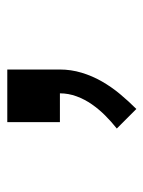

<svg xmlns="http://www.w3.org/2000/svg" viewBox="48 -236 403 540"><g transform="rotate(-90 250.0 33.5)"><path d="M213 215 158 160Q177 145 194.5 127.5Q212 110 226 90Q240 70 248.5 47Q257 24 257 0H176V-148H324V0Q324 31 315 61Q306 91 290.5 118Q275 145 255 169Q235 193 213 215Z"/></g></svg>

Font: Iosevka SS04 Medium
Style: Regular
Weight: 500
Monospace: yes
Designer: Belleve Invis
Foundry: Belleve Invis
Version: Version 19.0.0; ttfautohint (v1.8.4)